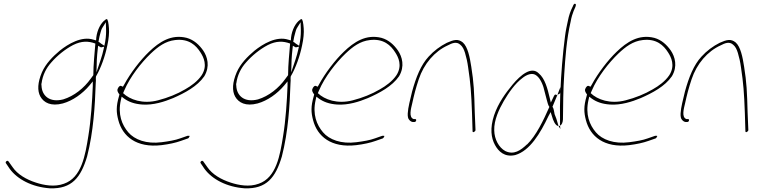

<svg xmlns="http://www.w3.org/2000/svg" viewBox="-20 -761 4122 1045"><path d="M11 122C11 124 11 126 12 127L33 158C74 214 153 257 252 264C371 268 420 205 454 91C489 -45 497 -188 501 -307L502 -323C502 -327 501 -335 502 -343L503 -346L504 -348C529 -391 552 -454 564 -513C572 -548 575 -584 573 -607C571 -635 567 -659 560 -657C559 -657 556 -656 554 -654C529 -637 509 -599 504 -556L503 -541L489 -545C425 -566 351 -522 305 -485C267 -453 229 -415 208 -367C185 -313 182 -267 200 -235C219 -202 257 -181 322 -198C376 -213 429 -251 467 -296L485 -318V-293C482 -214 475 -107 461 -22C444 85 424 206 328 239C277 258 219 247 176 233C123 216 75 188 48 148L26 117C25 116 22 114 21 114C17 114 12 118 11 122ZM205 -305 206 -306C212 -353 232 -391 259 -421C291 -458 334 -493 378 -516C424 -539 461 -538 499 -524C495 -475 488 -406 488 -355V-352L474 -333C437 -281 383 -238 324 -220C249 -201 208 -241 206 -294C206 -298 205 -301 205 -305ZM527 -583C529 -593 533 -604 539 -613L556 -640L557 -612C558 -589 558 -565 552 -531L548 -512L534 -521C524 -527 525 -530 516 -533L517 -539C519 -554 523 -568 527 -583ZM514 -512 528 -504C529 -503 532 -503 534 -504L547 -507L544 -494C540 -476 535 -456 528 -436L505 -367L507 -435C508 -456 510 -477 512 -494Z M623 -282C614 -270 622 -257 630 -247L628 -239C611 -181 613 -149 624 -107C647 -19 722 45 859 29C900 24 936 16 964 6L1004 -8C1006 -9 1009 -12 1011 -18C1013 -20 1014 -21 1009 -22H1001L961 -8C934 2 899 8 860 13C777 24 712 -1 678 -41C644 -81 620 -138 638 -217L642 -235L655 -225C680 -207 711 -195 755 -192C814 -188 874 -207 922 -227C986 -255 1054 -291 1092 -346C1124 -400 1109 -452 1086 -486C1065 -516 1036 -544 996 -555C912 -576 847 -533 791 -479C744 -434 690 -364 655 -299L649 -289L640 -293C634 -296 629 -292 623 -283ZM650 -254 656 -268C688 -343 748 -419 800 -469C840 -507 880 -537 933 -543C1008 -552 1047 -514 1071 -476C1088 -450 1111 -404 1078 -352C1056 -319 1020 -293 988 -275C944 -249 894 -229 840 -215C757 -193 686 -219 650 -254ZM656 -268Z M1071 122C1071 124 1071 126 1072 127L1093 158C1134 214 1213 257 1312 264C1431 268 1480 205 1514 91C1549 -45 1557 -188 1561 -307L1562 -323C1562 -327 1561 -335 1562 -343L1563 -346L1564 -348C1589 -391 1612 -454 1624 -513C1632 -548 1635 -584 1633 -607C1631 -635 1627 -659 1620 -657C1619 -657 1616 -656 1614 -654C1589 -637 1569 -599 1564 -556L1563 -541L1549 -545C1485 -566 1411 -522 1365 -485C1327 -453 1289 -415 1268 -367C1245 -313 1242 -267 1260 -235C1279 -202 1317 -181 1382 -198C1436 -213 1489 -251 1527 -296L1545 -318V-293C1542 -214 1535 -107 1521 -22C1504 85 1484 206 1388 239C1337 258 1279 247 1236 233C1183 216 1135 188 1108 148L1086 117C1085 116 1082 114 1081 114C1077 114 1072 118 1071 122ZM1265 -305 1266 -306C1272 -353 1292 -391 1319 -421C1351 -458 1394 -493 1438 -516C1484 -539 1521 -538 1559 -524C1555 -475 1548 -406 1548 -355V-352L1534 -333C1497 -281 1443 -238 1384 -220C1309 -201 1268 -241 1266 -294C1266 -298 1265 -301 1265 -305ZM1587 -583C1589 -593 1593 -604 1599 -613L1616 -640L1617 -612C1618 -589 1618 -565 1612 -531L1608 -512L1594 -521C1584 -527 1585 -530 1576 -533L1577 -539C1579 -554 1583 -568 1587 -583ZM1574 -512 1588 -504C1589 -503 1592 -503 1594 -504L1607 -507L1604 -494C1600 -476 1595 -456 1588 -436L1565 -367L1567 -435C1568 -456 1570 -477 1572 -494Z M1683 -282C1674 -270 1682 -257 1690 -247L1688 -239C1671 -181 1673 -149 1684 -107C1707 -19 1782 45 1919 29C1960 24 1996 16 2024 6L2064 -8C2066 -9 2069 -12 2071 -18C2073 -20 2074 -21 2069 -22H2061L2021 -8C1994 2 1959 8 1920 13C1837 24 1772 -1 1738 -41C1704 -81 1680 -138 1698 -217L1702 -235L1715 -225C1740 -207 1771 -195 1815 -192C1874 -188 1934 -207 1982 -227C2046 -255 2114 -291 2152 -346C2184 -400 2169 -452 2146 -486C2125 -516 2096 -544 2056 -555C1972 -576 1907 -533 1851 -479C1804 -434 1750 -364 1715 -299L1709 -289L1700 -293C1694 -296 1689 -292 1683 -283ZM1710 -254 1716 -268C1748 -343 1808 -419 1860 -469C1900 -507 1940 -537 1993 -543C2068 -552 2107 -514 2131 -476C2148 -450 2171 -404 2138 -352C2116 -319 2080 -293 2048 -275C2004 -249 1954 -229 1900 -215C1817 -193 1746 -219 1710 -254ZM1716 -268Z M2208 -200C2199 -159 2194 -122 2207 -109C2213 -101 2222 -97 2227 -97H2235C2240 -97 2244 -100 2245 -105C2246 -110 2244 -113 2239 -113H2231C2203 -123 2217 -170 2224 -200C2229 -221 2233 -242 2239 -263C2245 -284 2251 -306 2259 -329C2287 -414 2346 -482 2417 -514C2440 -526 2465 -537 2486 -517C2497 -508 2505 -493 2511 -473C2518 -450 2524 -424 2528 -394C2541 -308 2545 -256 2549 -146L2552 -48C2551 -35 2568 -45 2568 -53L2564 -149C2561 -261 2559 -311 2545 -398C2537 -450 2526 -506 2499 -530C2473 -551 2450 -545 2412 -528C2376 -510 2341 -484 2313 -453C2271 -408 2244 -340 2223 -263Z M2669 -133C2646 -63 2653 -10 2674 28C2693 63 2726 96 2784 83C2864 60 2921 -36 2965 -129L2977 -151L2984 -129C2990 -106 3003 -75 3020 -75L3008 -115C3005 -123 3001 -132 2998 -141V-143C2995 -156 2994 -171 2987 -180L3014 -245L3010 -243C3009 -245 3009 -245 3006 -246C2999 -247 2998 -245 2991 -230L2978 -203L2972 -228C2960 -279 2946 -334 2912 -362C2872 -402 2813 -352 2771 -302C2732 -255 2692 -201 2669 -133ZM2670 -51C2668 -107 2696 -166 2722 -211C2749 -257 2783 -306 2823 -336C2845 -354 2878 -369 2901 -349C2923 -332 2938 -293 2944 -263L2956 -217C2960 -203 2963 -188 2970 -179C2938 -106 2898 -23 2849 25H2848C2814 57 2777 84 2730 61C2695 42 2671 -3 2670 -51ZM3070 -644C3065 -621 3059 -594 3055 -562C3042 -462 3034 -358 3030 -263L3029 -236C3028 -197 3027 -160 3028 -126V-77C3037 -81 3043 -93 3044 -111C3045 -187 3045 -271 3051 -358C3057 -447 3063 -545 3086 -644C3090 -667 3096 -686 3102 -701L3112 -724C3115 -734 3116 -738 3111 -740C3107 -743 3101 -737 3098 -727C3085 -701 3077 -680 3070 -644ZM3014 -245C3020 -248 3029 -253 3029 -253C3029 -256 3030 -259 3030 -263V-287ZM3020 -75 3030 -59 3028 -77C3026 -76 3023 -75 3021 -75Z M3168 -282C3159 -270 3167 -257 3175 -247L3173 -239C3156 -181 3158 -149 3169 -107C3192 -19 3267 45 3404 29C3445 24 3481 16 3509 6L3549 -8C3551 -9 3554 -12 3556 -18C3558 -20 3559 -21 3554 -22H3546L3506 -8C3479 2 3444 8 3405 13C3322 24 3257 -1 3223 -41C3189 -81 3165 -138 3183 -217L3187 -235L3200 -225C3225 -207 3256 -195 3300 -192C3359 -188 3419 -207 3467 -227C3531 -255 3599 -291 3637 -346C3669 -400 3654 -452 3631 -486C3610 -516 3581 -544 3541 -555C3457 -576 3392 -533 3336 -479C3289 -434 3235 -364 3200 -299L3194 -289L3185 -293C3179 -296 3174 -292 3168 -283ZM3195 -254 3201 -268C3233 -343 3293 -419 3345 -469C3385 -507 3425 -537 3478 -543C3553 -552 3592 -514 3616 -476C3633 -450 3656 -404 3623 -352C3601 -319 3565 -293 3533 -275C3489 -249 3439 -229 3385 -215C3302 -193 3231 -219 3195 -254ZM3201 -268Z M3693 -200C3684 -159 3679 -122 3692 -109C3698 -101 3707 -97 3712 -97H3720C3725 -97 3729 -100 3730 -105C3731 -110 3729 -113 3724 -113H3716C3688 -123 3702 -170 3709 -200C3714 -221 3718 -242 3724 -263C3730 -284 3736 -306 3744 -329C3772 -414 3831 -482 3902 -514C3925 -526 3950 -537 3971 -517C3982 -508 3990 -493 3996 -473C4003 -450 4009 -424 4013 -394C4026 -308 4030 -256 4034 -146L4037 -48C4036 -35 4053 -45 4053 -53L4049 -149C4046 -261 4044 -311 4030 -398C4022 -450 4011 -506 3984 -530C3958 -551 3935 -545 3897 -528C3861 -510 3826 -484 3798 -453C3756 -408 3729 -340 3708 -263Z"/></svg>

Font: Stray Cat
Style: ExLtObl
Weight: 200
Version: Version 1.0